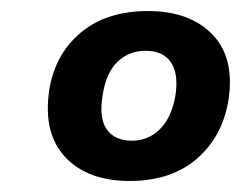

<svg xmlns="http://www.w3.org/2000/svg" viewBox="-20 -736 437 348"><path d="M215 -408Q139 -408 98.5 -451Q58 -494 69 -571Q79 -637 126 -676.5Q173 -716 248 -716Q324 -716 365 -673.5Q406 -631 394 -554Q383 -488 336.5 -448Q290 -408 215 -408ZM219 -481Q249 -481 270 -502Q291 -523 298 -563Q304 -603 289.5 -623.5Q275 -644 244 -644Q214 -644 193 -624Q172 -604 166 -563Q159 -522 173.5 -501.5Q188 -481 219 -481Z"/></svg>

Font: Mulish ExtraBold
Style: Italic
Weight: 800
Italic angle: -9°
Designer: Vernon Adams
Foundry: Vernon Adams
Version: Version 3.603; ttfautohint (v1.8.3)